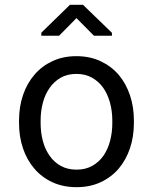

<svg xmlns="http://www.w3.org/2000/svg" viewBox="-20 -773 640 803"><path d="M59.6 -269V-258.3Q59.6 -201.2 76.2 -152.3Q92.8 -103.5 124 -67.4Q154.8 -31.2 199.5 -10.7Q244.1 9.8 300.3 9.8Q356 9.8 400.4 -10.7Q444.8 -31.2 476.1 -67.4Q506.8 -103.5 523.4 -152.3Q540 -201.2 540 -258.3V-269Q540 -326.2 523.4 -375.2Q506.8 -424.3 476.1 -460.4Q444.8 -496.6 400.1 -517.3Q355.5 -538.1 299.3 -538.1Q243.7 -538.1 199.2 -517.3Q154.8 -496.6 124 -460.4Q92.8 -424.3 76.2 -375.2Q59.6 -326.2 59.6 -269ZM149.9 -258.3V-269Q149.9 -307.6 159.2 -343Q168.5 -378.4 187.5 -405.3Q206.1 -432.1 233.9 -448Q261.7 -463.9 299.3 -463.9Q336.9 -463.9 365 -448Q393.1 -432.1 412.1 -405.3Q430.7 -378.4 440.2 -343Q449.7 -307.6 449.7 -269V-258.3Q449.7 -219.2 440.4 -183.8Q431.2 -148.4 412.6 -121.6Q393.6 -94.7 365.5 -79.1Q337.4 -63.5 300.3 -63.5Q262.7 -63.5 234.4 -79.1Q206.1 -94.7 187.5 -121.6Q168.5 -148.4 159.2 -183.8Q149.9 -219.2 149.9 -258.3ZM448.2 -635.7 327.1 -752.9H272.5L152.8 -636.2V-623.5H227.1L299.8 -697.3L373 -623.5H448.2Z"/></svg>

Font: RobotoMono Nerd Font
Style: Regular
Weight: 400
Monospace: yes
Designer: Google
Version: Version 3.000;Nerd Fonts 3.2.1